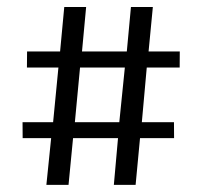

<svg xmlns="http://www.w3.org/2000/svg" viewBox="-20 -519 567 539"><path d="M190.2 -176H314.9L330.5 -329.5H204.7ZM110.2 0 123.6 -131.3H43.6L43.3 -176H129.1L144 -329.5H55.6L56 -374.5H148.7L160.4 -499.3H221.8L210.2 -374.5H336L347.6 -499.3H409.1L397.1 -374.5H484.7L484.4 -329.5H392L378.2 -176H468.4L468.7 -131.3H373.1L360.7 0H299.6L311.3 -131.3H185.1L172.4 0Z"/></svg>

Font: Rasa
Style: Regular
Weight: 400
Version: Version 1.000;PS 1.000;hotconv 1.0.88;makeotf.lib2.5.647800;